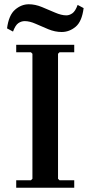

<svg xmlns="http://www.w3.org/2000/svg" viewBox="-20 -880 424 900"><path d="M328 -635H259L252 -628V-42L259 -35H328V0H56V-35H125L132 -42V-628L125 -635H56V-670H328ZM344 -857 372 -842Q364 -779 334.5 -754.5Q305 -730 269 -730Q238 -730 206.5 -743Q175 -756 147 -768.5Q119 -781 96 -781Q80 -781 66 -771.5Q52 -762 41 -732L13 -747Q21 -809 50.5 -834.5Q80 -860 115 -860Q145 -860 176.5 -847Q208 -834 238 -821Q268 -808 291 -808Q305 -808 319 -817.5Q333 -827 344 -857Z"/></svg>

Font: Brygada 1918 SemiBold
Style: Regular
Weight: 600
Designer: Mateusz Machalski | Borys Kosmynka | Przemek Hoffer
Foundry: NIEPODLEGLA 2018
Version: Version 3.006